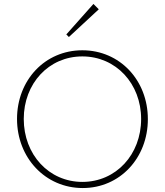

<svg xmlns="http://www.w3.org/2000/svg" viewBox="-20 -940 833 970"><path d="M398 10C586 10 727 -142 727 -338C727 -535 585 -686 396 -686C207 -686 66 -535 66 -339C66 -143 209 10 398 10ZM100 -339C100 -518 226 -655 396 -655C566 -655 693 -517 693 -339C693 -159 566 -21 396 -21C227 -21 100 -159 100 -339ZM315 -766 328 -753 479 -893 452 -920Z"/></svg>

Font: MV Cash Thin
Style: Regular
Weight: 100
Designer: Rodrigo Fuenzalida
Foundry: fragTYPE
Version: Version 1.100;Glyphs 3.1.2 (3151)